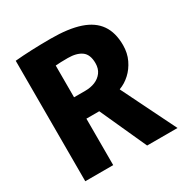

<svg xmlns="http://www.w3.org/2000/svg" viewBox="-169 -864 956 997"><g transform="rotate(-30 309.5 -365.5)"><path d="M57.3 -722.3Q101.7 -726.5 157.1 -728.8Q212.5 -731 272.7 -731Q378 -731 446 -708.2Q514 -685.5 547.3 -637.6Q580.7 -589.7 580.7 -514.3Q580.7 -467 562.2 -428.4Q543.8 -389.8 514.6 -363.2Q485.3 -336.5 451.3 -324.3V-322.3L610.3 0H428.2L301.8 -278.5H224.8V0H57.3ZM293 -406.7Q324.7 -406.7 351 -417.4Q377.3 -428.2 393.6 -450.1Q409.8 -472 409.8 -504.8Q409.8 -556.8 380.3 -578.2Q350.8 -599.5 298.2 -599.5Q275 -599.5 257.2 -598.9Q239.5 -598.3 224.8 -597V-406.7Z"/></g></svg>

Font: Murecho Thin
Style: Regular
Weight: 100
Designer: Neil Summerour
Foundry: Positype
Version: Version 1.010